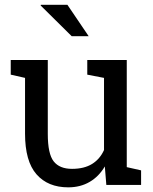

<svg xmlns="http://www.w3.org/2000/svg" viewBox="-20 -782 648 812"><path d="M268.6 10.3Q182.6 10.3 134.3 -44.9Q85.9 -100.1 85.9 -216.8V-452.6L25.4 -466.3V-528.3H182.1V-215.8Q182.1 -131.3 207 -99.6Q231.9 -67.9 284.7 -67.9Q335.9 -67.9 369.4 -88.6Q402.8 -109.4 419.9 -147.5V-452.6L349.1 -466.3V-528.3H516.1V-75.2L576.7 -61.5V0H429.7L423.3 -78.1Q398.4 -35.6 359.1 -12.7Q319.8 10.3 268.6 10.3ZM355 -628.9H283.2L151.9 -758.8L152.8 -761.7H265.1Z"/></svg>

Font: Roboto Slab
Style: Regular
Weight: 400
Designer: Google
Version: Version 2.000; ttfautohint (v1.8.1.43-b0c9)